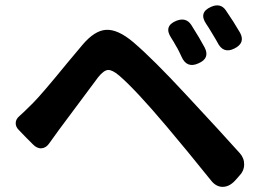

<svg xmlns="http://www.w3.org/2000/svg" viewBox="-20 -749 1005 727"><path d="M778 -67Q688 -179 612 -269Q493 -410 431 -463Q405 -485 389 -484Q373 -483 352 -457Q323 -419 235 -300Q212 -269 203 -257Q197 -249 185 -232Q173 -215 167 -207Q155 -189 137.5 -187.5Q120 -186 104 -203L82 -225L51 -257Q39 -269 39.5 -283.5Q40 -298 53 -309Q70 -324 105 -359Q138 -392 236 -512Q275 -558 293 -580Q338 -633 381 -636Q426 -639 485 -589Q559 -526 685 -390Q821 -244 888 -169Q905 -150 904.5 -125.5Q904 -101 885 -82L869 -64Q847 -41 822 -41.5Q797 -42 778 -67ZM667 -535Q664 -542 657.5 -555Q651 -568 647 -574Q639 -589 628 -606Q599 -650 647 -670Q684 -685 704 -655Q737 -603 755 -569Q776 -528 731 -509Q687 -489 667 -535ZM803 -589Q801 -592 798 -598Q786 -619 780 -628Q768 -648 761 -658Q731 -702 779 -723Q815 -739 835 -710Q866 -665 889 -625Q910 -586 867 -565Q825 -544 803 -589Z"/></svg>

Font: GenSenRounded JP B
Style: Regular
Weight: 700
Version: Version 1.501;PS 1;hotconv 16.6.51;makeotf.lib2.5.65220